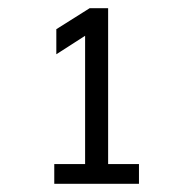

<svg xmlns="http://www.w3.org/2000/svg" viewBox="-20 -732 420 467"><path d="M243 -333H318V-285H112V-333H187V-645L117 -600V-661L198 -712H243Z"/></svg>

Font: Muli Light
Style: Regular
Weight: 300
Designer: Vernon Adams
Foundry: Vernon Adams
Version: Version 2.100